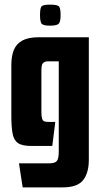

<svg xmlns="http://www.w3.org/2000/svg" viewBox="-20 -631 436 830"><path d="M78 179 62 75H194Q218 75 226 64.5Q234 54 234 25V-366H189Q177 -366 170.5 -362Q164 -358 161.5 -350Q159 -342 159 -328V-147Q159 -127 162 -118Q165 -109 171.5 -106.5Q178 -104 190 -104H219L206 0H116Q75 0 57 -13Q39 -26 34 -55.5Q29 -85 29 -132V-350Q29 -389 40 -415.5Q51 -442 77 -456Q103 -470 148 -470H364V60Q364 116 339.5 147.5Q315 179 251 179ZM196 -520Q164 -520 158.5 -530.5Q153 -541 153 -565Q153 -593 158.5 -602Q164 -611 196 -611Q230 -611 236 -602Q242 -593 242 -565Q242 -541 235.5 -530.5Q229 -520 196 -520Z"/></svg>

Font: Smooch Sans Thin ExtraBold
Style: Regular
Weight: 800
Version: Version 1.010